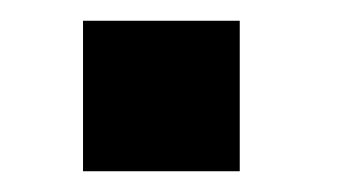

<svg xmlns="http://www.w3.org/2000/svg" viewBox="-20 -447 325 185"><path d="M60 -282V-427H211V-282Z"/></svg>

Font: Noto Sans Nag Mundari
Style: Bold
Weight: 700
Version: Version 1.000